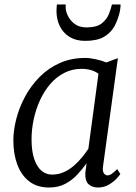

<svg xmlns="http://www.w3.org/2000/svg" viewBox="-20 -825 606 855"><path d="M439 -86Q435.5 -61.5 443 -52.8Q450.5 -44 458 -44Q468 -44 478 -51.2Q488 -58.5 502 -72L516 -50Q512.5 -44 499 -29.5Q485.5 -15 464.2 -2.5Q443 10 417 10Q390 10 374 -5Q358 -20 360 -56L365.5 -97.5Q347 -72 324 -47.2Q301 -22.5 270.2 -6.2Q239.5 10 198.5 10Q145.5 10 110.2 -17.2Q75 -44.5 57.2 -91.8Q39.5 -139 39.5 -199.5Q39.5 -245.5 52.8 -296.5Q66 -347.5 92 -395.5Q118 -443.5 156.5 -482.5Q195 -521.5 246 -544.2Q297 -567 360 -567Q380.5 -567 406.5 -561.2Q432.5 -555.5 453.5 -547L505 -566ZM418.5 -496.5Q403 -508 384 -513.2Q365 -518.5 344 -518.5Q301 -518.5 265.8 -500.2Q230.5 -482 203.5 -450.5Q176.5 -419 158 -378.5Q139.5 -338 130 -293.2Q120.5 -248.5 120.5 -204.5Q120.5 -152.5 132.2 -117.5Q144 -82.5 164.5 -65Q185 -47.5 211.5 -47.5Q240.5 -47.5 265 -58.8Q289.5 -70 309.8 -87.8Q330 -105.5 346 -125.2Q362 -145 373.5 -162.5ZM359 -643Q318 -643 289.5 -660.8Q261 -678.5 246.2 -708.8Q231.5 -739 231.5 -777Q231.5 -789 232.5 -796Q233.5 -803 233.5 -805H272.5Q272.5 -801.5 272.5 -797.8Q272.5 -794 272.5 -790Q272.5 -776 282 -755.2Q291.5 -734.5 312 -718.8Q332.5 -703 365.5 -703Q410.5 -703 433 -720.8Q455.5 -738.5 465 -762.8Q474.5 -787 478.5 -805H517Q517 -801.5 516.5 -793.2Q516 -785 514 -775.5Q506.5 -740 490.5 -709.8Q474.5 -679.5 443.5 -661.2Q412.5 -643 359 -643Z"/></svg>

Font: Merriweather 20pt Light
Style: Italic
Weight: 300
Italic angle: -7.8°
Version: Version 2.101